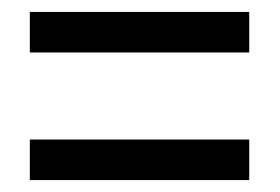

<svg xmlns="http://www.w3.org/2000/svg" viewBox="-20 -513 469 322"><path d="M30 -425V-493H398V-425ZM30 -211V-279H398V-211Z"/></svg>

Font: Noto Sans Sinhala ExtraCondensed
Style: Regular
Weight: 400
Width: 2
Designer: Jelle Bosma - Monotype Design Team
Foundry: Monotype Imaging Inc.
Version: Version 2.006; ttfautohint (v1.8.4.7-5d5b)